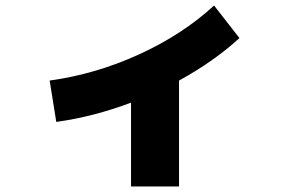

<svg xmlns="http://www.w3.org/2000/svg" viewBox="-20 -624 1040 696"><path d="M756 -604 848 -486Q755 -401 629 -332V52H455V-252Q320 -201 184 -182L160 -332Q327 -355 484.5 -427Q642 -499 756 -604Z"/></svg>

Font: M PLUS 1p Black
Style: Regular
Weight: 900
Version: Version 1.061